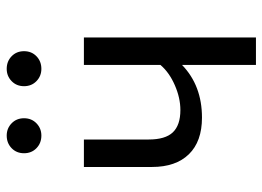

<svg xmlns="http://www.w3.org/2000/svg" viewBox="-128 -674 802 587"><g transform="rotate(-90 273.5 -381.0)"><path d="M152 -656Q129 -656 113.5 -671Q98 -686 98 -709Q98 -732 113.5 -747Q129 -762 152 -762Q174 -762 189.5 -747Q205 -732 205 -709Q205 -686 189.5 -671Q174 -656 152 -656ZM356 -656Q334 -656 318.5 -671Q303 -686 303 -709Q303 -732 318.5 -747Q334 -762 356 -762Q379 -762 394.5 -747Q410 -732 410 -709Q410 -686 394.5 -671Q379 -656 356 -656ZM368 -526H452V0H368V-226Q305 -165 207 -165Q134 -165 95 -205Q56 -245 56 -318V-526H140V-328Q140 -277 162 -254Q184 -231 230 -231Q267 -231 306 -248Q345 -265 368 -292Z"/></g></svg>

Font: FiraGO Book
Style: Regular
Weight: 350
Designer: bBox Type
Foundry: bBox Type GmbH
Version: Version 1.001;PS 001.001;hotconv 1.0.88;makeotf.lib2.5.64775